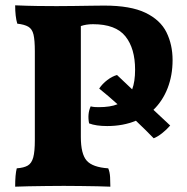

<svg xmlns="http://www.w3.org/2000/svg" viewBox="-20 -699 704 722"><path d="M37 3Q37 -43 43 -66Q70 -68 84.5 -76.5Q99 -85 105 -107Q111 -129 111 -172V-506Q111 -548 106 -569Q101 -590 86.5 -598.5Q72 -607 45 -610Q41 -623 39 -640.5Q37 -658 37 -679Q82 -677 121.5 -676.5Q161 -676 193 -676Q220 -676 256.5 -676.5Q293 -677 325 -677.5Q357 -678 372 -678Q471 -678 527 -651Q583 -624 606 -577.5Q629 -531 629 -473Q629 -416 610.5 -368Q592 -320 557 -286L620 -227Q606 -211 589.5 -198Q573 -185 558 -179Q526 -212 491 -245Q443 -225 383 -225Q341 -225 315 -235Q308 -271 321 -299Q329 -297 336.5 -296.5Q344 -296 351 -296Q395 -296 422 -307Q389 -337 353 -366Q365 -384 383.5 -398Q402 -412 420 -417L477 -363Q488 -392 488 -437Q488 -517 451.5 -562.5Q415 -608 330 -608Q304 -608 284 -601V-184Q284 -120 306 -95Q328 -70 387 -66Q393 -52 394 -33Q395 -14 395 3Q377 2 347.5 1.5Q318 1 284 0.5Q250 0 220 0Q188 0 153.5 0.5Q119 1 88 1.5Q57 2 37 3Z"/></svg>

Font: Vollkorn ExtraBold
Style: Regular
Weight: 800
Designer: Friedrich Althausen
Foundry: Friedrich Althausen
Version: Version 5.000; ttfautohint (v1.8.3)